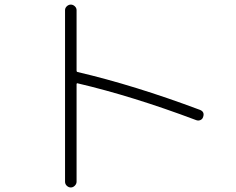

<svg xmlns="http://www.w3.org/2000/svg" viewBox="-20 -783 1040 846"><path d="M266.6 17.6V-738.3Q266.6 -748 274.4 -755.4Q282.2 -762.7 292 -762.7Q301.8 -762.7 309.6 -755.4Q317.4 -748 317.4 -738.3V-471.7Q317.4 -466.8 321.3 -465.8Q572.3 -407.2 861.3 -298.8Q882.8 -290 875 -267.6Q872.1 -257.8 862.8 -253.9Q853.5 -250 843.8 -253.9Q563.5 -359.4 321.3 -416Q320.3 -417 318.8 -415.5Q317.4 -414.1 317.4 -412.1V17.6Q317.4 27.3 309.6 35.2Q301.8 43 292 43Q282.2 43 274.4 35.6Q266.6 28.3 266.6 17.6Z"/></svg>

Font: Rounded-L Mgen+ 1m light
Style: Regular
Weight: 200
Designer: [Source Han Sans]
Ryoko NISHIZUKA  (kana & ideographs); Paul D. Hunt (Latin, Greek & Cyrillic); Wenlong ZHANG  (bopomofo
Version: Version 1.059.20150602